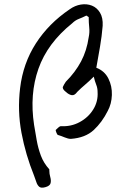

<svg xmlns="http://www.w3.org/2000/svg" viewBox="-20 -744 588 907"><path d="M195 140Q174 146 165 138Q156 130 151.5 115.5Q147 101 141 86Q101 -13 81.5 -116.5Q62 -220 75 -328Q89 -445 149.5 -539Q210 -633 309 -700Q334 -718 362 -722.5Q390 -727 414 -717.5Q438 -708 452.5 -684Q467 -660 465 -622Q461 -573 452.5 -523.5Q444 -474 435 -424Q474 -409 492 -373Q510 -337 508.5 -295Q507 -253 489 -220Q462 -166 422.5 -129.5Q383 -93 315 -88Q302 -88 285.5 -95Q269 -102 255 -106Q251 -106 247 -116Q243 -126 243 -130Q248 -135 255.5 -141.5Q263 -148 267 -148Q315 -145 356 -167Q397 -189 420.5 -227Q444 -265 441 -310Q441 -328 434.5 -344Q428 -360 423 -382Q401 -360 382 -344Q363 -328 345 -310Q332 -292 318.5 -294.5Q305 -297 291 -310Q273 -324 277.5 -334.5Q282 -345 291 -358Q336 -403 363 -454Q390 -505 399 -568Q404 -591 401.5 -614Q399 -637 399 -664Q395 -664 393.5 -667Q392 -670 387 -670Q369 -661 352 -654.5Q335 -648 321 -634Q204 -540 161.5 -419Q119 -298 141 -154Q147 -118 153.5 -81Q160 -44 173 -9Q186 26 213 56V62Q213 77 217.5 92.5Q222 108 219 121Q216 134 195 140Z"/></svg>

Font: Mynerve
Style: Regular
Weight: 400
Designer: Carolina Short
Foundry: Carolina Short
Version: Version 1.000; ttfautohint (v1.8.4.7-5d5b)